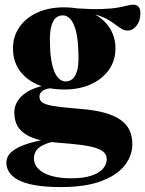

<svg xmlns="http://www.w3.org/2000/svg" viewBox="-20 -538 604 798"><path d="M233.5 239.5Q170.5 239.5 127.2 232Q84 224.5 57.5 210.8Q31 197 18.8 178.5Q6.5 160 6.5 138Q6.5 120 17.5 104.8Q28.5 89.5 52.8 76.5Q77 63.5 117.8 52.8Q158.5 42 218.5 32.5H267V39Q210 46 178 57.2Q146 68.5 133.5 84Q121 99.5 121 120Q121 145.5 139.8 164.2Q158.5 183 193.2 193Q228 203 276 203Q326 203 358.5 192.5Q391 182 407.2 164Q423.5 146 423.5 124Q423.5 106.5 411.8 95Q400 83.5 375.5 76Q351 68.5 312.2 63.8Q273.5 59 219.5 55Q168.5 51 134 40.8Q99.5 30.5 78.5 14.5Q57.5 -1.5 48.5 -22.8Q39.5 -44 39.5 -70.5Q39.5 -114.5 79 -146.2Q118.5 -178 194.5 -187.5L203.5 -173Q171 -170.5 157.5 -160.8Q144 -151 144 -137Q144 -125.5 150.2 -117.5Q156.5 -109.5 173.8 -104Q191 -98.5 224.5 -94.2Q258 -90 312.5 -85.5Q371.5 -81 412.8 -69.8Q454 -58.5 480 -40.5Q506 -22.5 518 2.8Q530 28 530 61Q530 109 498 149.8Q466 190.5 400.2 215Q334.5 239.5 233.5 239.5ZM247.5 -166Q182.5 -166 134.5 -187.2Q86.5 -208.5 60.2 -246.8Q34 -285 34 -336.5Q34 -387.5 61 -426Q88 -464.5 135.8 -486Q183.5 -507.5 245.5 -507.5Q296 -507.5 335.5 -494.8Q375 -482 402.8 -459Q430.5 -436 445.2 -405Q460 -374 460 -337Q460 -286.5 432.8 -248Q405.5 -209.5 357.8 -187.8Q310 -166 247.5 -166ZM254.5 -199.5Q282.5 -201 295.5 -230Q308.5 -259 306 -315.5Q304.5 -395.5 286.8 -435.5Q269 -475.5 238.5 -474Q211.5 -473 198.5 -444Q185.5 -415 187.5 -358.5Q189 -279 206.8 -238.8Q224.5 -198.5 254.5 -199.5ZM317 -482.5 293 -503.5Q360.5 -499 403 -500.5Q445.5 -502 470.2 -506.5Q495 -511 509.2 -514.8Q523.5 -518.5 534.5 -518.5Q547 -518.5 555.2 -510.5Q563.5 -502.5 563.5 -483Q563.5 -452 547.8 -431.5Q532 -411 510.5 -411Q494.5 -411 479 -422Q463.5 -433 443 -447.5Q422.5 -462 392.2 -472.8Q362 -483.5 317 -482.5Z"/></svg>

Font: Newsreader 60pt
Style: Bold
Weight: 700
Designer: Hugues Gentile
Foundry: Production Type
Version: Version 1.003